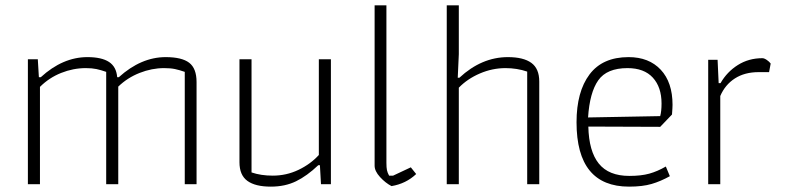

<svg xmlns="http://www.w3.org/2000/svg" viewBox="-20 -687 2927 716"><path d="M84 -466H121L125 -399H132Q214 -474 306 -474Q359 -474 386.5 -456Q414 -438 417 -399H423Q506 -474 598 -474Q658 -474 685.5 -453Q713 -432 713 -381V0H669V-419Q649 -426 632.5 -429.5Q616 -433 592 -433Q546 -433 500.5 -415Q455 -397 421 -364V0H376V-419Q356 -426 339.5 -429.5Q323 -433 300 -433Q253 -433 208 -415Q163 -397 129 -363V0H84Z M873 -82V-466H918V-44Q953 -32 997 -32Q1048 -32 1093 -53.5Q1138 -75 1169 -109V-466H1214V0H1177L1173 -71H1167Q1125 -31 1084 -11Q1043 9 990 9Q932 9 902.5 -12.5Q873 -34 873 -82Z M1377 -69V-667H1421V-80Q1421 -62 1423 -52.5Q1425 -43 1431 -32H1446L1512 -63L1532 -38Q1494 -2 1440 7Q1417 -5 1397 -27Q1377 -49 1377 -69Z M1646 -667H1691V-485L1687 -397H1693Q1776 -474 1874 -474Q1932 -474 1961.5 -452.5Q1991 -431 1991 -383V0H1946V-420Q1908 -433 1865 -433Q1816 -433 1769.5 -413Q1723 -393 1691 -360V0H1646Z M2130 -231Q2130 -345 2178.5 -409.5Q2227 -474 2324 -474Q2400 -474 2444 -427Q2488 -380 2488 -296Q2488 -286 2486 -260L2442 -214L2174 -215Q2176 -123 2213 -77Q2250 -31 2327 -31Q2371 -31 2401.5 -39.5Q2432 -48 2463 -66L2478 -30Q2444 -11 2410 -1Q2376 9 2326 9Q2130 9 2130 -231ZM2442 -254Q2447 -272 2447 -301Q2447 -362 2414.5 -397.5Q2382 -433 2320 -433Q2243 -433 2211 -387.5Q2179 -342 2173 -249Z M2621 -464H2656L2660 -377H2667Q2691 -419 2731.5 -444.5Q2772 -470 2823 -470Q2830 -470 2839.5 -463.5Q2849 -457 2854 -450L2848 -418H2809Q2757 -418 2720.5 -394.5Q2684 -371 2666 -329V0H2621Z"/></svg>

Font: Athiti Light
Style: Regular
Weight: 300
Designer: CadsonDemak Team
Foundry: CadsonDemak
Version: Version 1.032